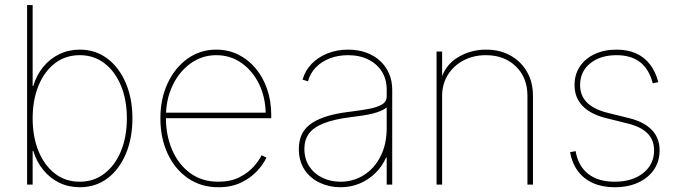

<svg xmlns="http://www.w3.org/2000/svg" viewBox="-20 -748 2752 778"><path d="M303.2 10.7Q257.8 10.7 220.2 -7.6Q182.6 -25.9 155.5 -59.1Q128.4 -92.3 114.7 -136.7H112.3V0H89.8V-727.5H112.3V-399.4H114.7Q127.9 -443.8 155.3 -477.1Q182.6 -510.3 220.5 -528.6Q258.3 -546.9 303.2 -546.9Q367.2 -546.9 415 -510.7Q462.9 -474.6 489.7 -411.6Q516.6 -348.6 516.6 -268.6Q516.6 -188 490 -124.8Q463.4 -61.5 415.5 -25.4Q367.7 10.7 303.2 10.7ZM303.2 -11.7Q360.8 -11.7 403.8 -45.2Q446.8 -78.6 470.5 -136.5Q494.1 -194.3 494.1 -268.6Q494.1 -342.3 470.5 -400.1Q446.8 -458 403.8 -491.2Q360.8 -524.4 303.2 -524.4Q245.1 -524.4 202.1 -491.2Q159.2 -458 135.7 -400.1Q112.3 -342.3 112.3 -268.6Q112.3 -194.3 135.7 -136.5Q159.2 -78.6 201.9 -45.2Q244.6 -11.7 303.2 -11.7Z M864.7 10.7Q794.4 10.7 741.5 -25.9Q688.5 -62.5 659.2 -125.7Q629.9 -189 629.9 -268.6Q629.9 -347.7 659.4 -410.9Q689 -474.1 740.2 -510.5Q791.5 -546.9 856.4 -546.9Q904.8 -546.9 945.3 -526.9Q985.8 -506.8 1015.9 -470.9Q1045.9 -435.1 1062.5 -386.7Q1079.1 -338.4 1079.1 -281.7V-269H641.6V-291.5H1066.4L1056.6 -283.2Q1056.6 -351.1 1030.5 -405.8Q1004.4 -460.4 959.2 -492.4Q914.1 -524.4 856.4 -524.4Q799.3 -524.4 752.9 -491.5Q706.5 -458.5 679.4 -401.9Q652.3 -345.2 652.3 -273.4V-270.5Q652.3 -199.2 677.7 -140.4Q703.1 -81.5 750.7 -46.6Q798.3 -11.7 864.7 -11.7Q914.1 -11.7 949.2 -29.3Q984.4 -46.9 1007.1 -72Q1029.8 -97.2 1040 -119.1L1059.6 -109.4Q1047.4 -82.5 1021.5 -54.7Q995.6 -26.9 956.5 -8.1Q917.5 10.7 864.7 10.7Z M1359.9 10.7Q1314.9 10.7 1276.4 -7.1Q1237.8 -24.9 1214.4 -59.8Q1190.9 -94.7 1190.9 -145Q1190.9 -173.3 1200.4 -197.8Q1210 -222.2 1232.9 -241.2Q1255.9 -260.3 1296.4 -274.2Q1336.9 -288.1 1398.9 -295.4Q1438.5 -300.3 1472.4 -306.4Q1506.3 -312.5 1526.6 -324Q1546.9 -335.4 1546.9 -356.9V-384.8Q1546.9 -426.8 1527.3 -458Q1507.8 -489.3 1472.4 -506.8Q1437 -524.4 1390.1 -524.4Q1350.1 -524.4 1316.4 -511.5Q1282.7 -498.5 1259.8 -474.9Q1236.8 -451.2 1228 -418.5L1206.1 -425.3Q1216.3 -461.9 1242.7 -489.3Q1269 -516.6 1307.4 -531.7Q1345.7 -546.9 1390.1 -546.9Q1431.2 -546.9 1464.4 -534.7Q1497.6 -522.5 1521 -500.5Q1544.4 -478.5 1556.9 -449Q1569.3 -419.4 1569.3 -384.8V0H1546.9V-109.4H1544.4Q1528.3 -73.2 1500.7 -46.4Q1473.1 -19.5 1437.3 -4.4Q1401.4 10.7 1359.9 10.7ZM1359.9 -11.7Q1411.6 -11.7 1454.1 -38.3Q1496.6 -64.9 1521.7 -114Q1546.9 -163.1 1546.9 -229V-312.5Q1536.6 -304.7 1522.7 -298.6Q1508.8 -292.5 1491.5 -288.1Q1474.1 -283.7 1452.4 -280.3Q1430.7 -276.9 1405.8 -273.9Q1333 -265.1 1291 -248Q1249 -231 1231.2 -205.6Q1213.4 -180.2 1213.4 -145Q1213.4 -104 1232.9 -74.2Q1252.4 -44.4 1285.6 -28.1Q1318.8 -11.7 1359.9 -11.7Z M1771.5 -359.4V0H1749V-539.1H1771.5V-421.9H1765.6Q1783.2 -484.4 1835.2 -515.6Q1887.2 -546.9 1949.2 -546.9Q2005.4 -546.9 2048.1 -523.2Q2090.8 -499.5 2115.2 -457.5Q2139.6 -415.5 2139.6 -359.4V0H2117.2V-359.4Q2117.2 -433.6 2070.3 -479Q2023.4 -524.4 1949.2 -524.4Q1898.4 -524.4 1858.2 -503.2Q1817.9 -481.9 1794.7 -444.6Q1771.5 -407.2 1771.5 -359.4Z M2470.7 10.7Q2420.4 10.7 2382.6 -6.3Q2344.7 -23.4 2321.3 -55.2Q2297.9 -86.9 2290 -131.3L2312.5 -135.7Q2322.3 -76.2 2362.8 -43.9Q2403.3 -11.7 2470.7 -11.7Q2542.5 -11.7 2586.4 -46.9Q2630.4 -82 2630.4 -138.7Q2630.4 -181.2 2603.3 -208Q2576.2 -234.9 2523.4 -247.6L2437.5 -269Q2373.5 -284.7 2340.8 -318.6Q2308.1 -352.5 2308.1 -403.3Q2308.1 -446.3 2329.6 -478.5Q2351.1 -510.7 2389.6 -528.8Q2428.2 -546.9 2478.5 -546.9Q2522.9 -546.9 2556.6 -532Q2590.3 -517.1 2613.3 -487.8Q2636.2 -458.5 2647.5 -415L2625 -410.6Q2610.4 -467.3 2574 -495.8Q2537.6 -524.4 2478.5 -524.4Q2412.1 -524.4 2371.3 -491.2Q2330.6 -458 2330.6 -403.3Q2330.6 -360.8 2358.2 -333Q2385.7 -305.2 2441.4 -291L2528.3 -269.5Q2588.4 -254.9 2620.6 -222.2Q2652.8 -189.5 2652.8 -138.7Q2652.8 -94.2 2629.9 -60.5Q2606.9 -26.9 2565.9 -8.1Q2524.9 10.7 2470.7 10.7Z"/></svg>

Font: Inter 18pt Thin
Style: Regular
Weight: 250
Designer: Rasmus Andersson
Foundry: rsms
Version: Version 4.001;git-66647c0bb